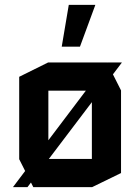

<svg xmlns="http://www.w3.org/2000/svg" viewBox="-20 -770 554 790"><path d="M34 0V-1L421 -513H481V-512L93 0ZM179 -397V-513H420L478 -398V-397ZM117 0 59 -115V-116H358V0ZM59 -116V-454L178 -513H179V-116ZM358 0V-397H478V-58L359 0ZM234 -578 263 -750H372V-749L309 -578Z"/></svg>

Font: Foldit Medium
Style: Regular
Weight: 500
Version: Version 1.003